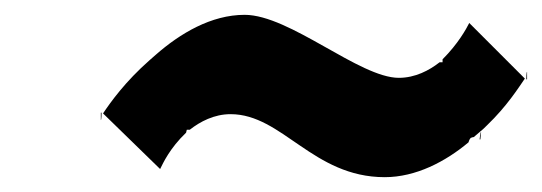

<svg xmlns="http://www.w3.org/2000/svg" viewBox="-20 -545 731 259"><path d="M116 -393H117C117 -392 117 -383 116 -383ZM691 -438H690C690 -439 690 -448 691 -448ZM628 -357H627C627 -358 628 -367 629 -367ZM499 -306C541 -306 581 -327 612 -353C612 -353 613 -357 615 -359L618 -360H619L626 -366C631 -370 633 -372 637 -376C664 -402 679 -426 688 -439L613 -514C609 -506 598 -486 577 -465V-461H573C559 -450 540 -440 518 -440C465 -440 371 -525 310 -525C265 -525 223 -500 190 -471L182 -464C149 -435 129 -407 119 -392L196 -317C200 -325 209 -345 231 -366L232 -370H236C250 -381 269 -391 291 -391C361 -391 402 -306 499 -306ZM626 -366H625Z"/></svg>

Font: Hussar Woodtype
Style: SeBdObl
Weight: 900
Foundry: Cannot Into Space Fonts
Version: Version 1.07